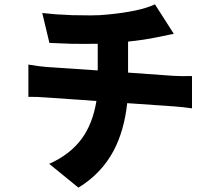

<svg xmlns="http://www.w3.org/2000/svg" viewBox="-20 -812 1009 886"><path d="M567 -336Q553 -208 504 -116Q448 -11 342 54L207 -56Q304 -99 358 -173Q408 -242 425 -346L195 -362Q147 -366 111 -365V-514L157 -507Q177 -505 194 -503L431 -487V-610Q373 -609 309 -610Q257 -612 208 -614L175 -752Q205 -749 237 -746Q277 -744 314 -742Q359 -741 397 -741Q442 -741 477 -745Q625 -759 695 -792L782 -656L704 -640Q647 -628 571 -620V-477L781 -462Q814 -460 866 -461V-312Q826 -318 784 -321Z"/></svg>

Font: Xiangcui Wave Sans Xiangcui Wave Sans
Style: Regular
Weight: 800
Width: 3
Version: Version 0.920;March 28, 2024;FontCreator 14.0.0.2814 64-bit